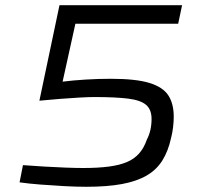

<svg xmlns="http://www.w3.org/2000/svg" viewBox="-20 -708 775 736"><path d="M311 8Q272 8 226.5 5.5Q181 3 135.5 -0.5Q90 -4 55 -9L68 -75Q107 -72 149.5 -69.5Q192 -67 231.5 -65.5Q271 -64 299 -64Q356 -64 397.5 -69.5Q439 -75 467 -87Q495 -99 513.5 -120Q532 -141 543 -173Q552 -190 556.5 -210Q561 -230 561 -252Q561 -288 540 -306Q519 -324 471 -330Q423 -336 341 -336Q319 -336 284.5 -334Q250 -332 210.5 -329Q171 -326 131 -322L208 -688H678L663 -617H269L220 -395Q259 -400 308 -403Q357 -406 405 -406Q501 -406 553 -390Q605 -374 625.5 -342Q646 -310 646 -261Q646 -242 643.5 -220.5Q641 -199 636 -180Q625 -129 602.5 -93Q580 -57 542 -35Q504 -13 447.5 -2.5Q391 8 311 8Z"/></svg>

Font: Saira Expanded
Style: Italic
Weight: 400
Width: 7
Italic angle: -12°
Designer: Hector Gatti with collaboration of the Omnibus-Type team
Foundry: Omnibus-Type
Version: Version 1.101